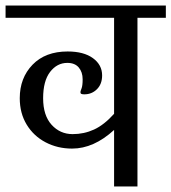

<svg xmlns="http://www.w3.org/2000/svg" viewBox="-33 -670 616 690"><path d="M377 -203Q304 -136 226 -136Q174 -136 131 -158.5Q88 -181 63 -222Q38 -263 38 -317Q38 -390 84 -437.5Q130 -485 210 -485Q268 -485 301 -461Q334 -437 334 -399Q334 -368 315.5 -349.5Q297 -331 270 -331Q263 -331 259.5 -332.5Q256 -334 256 -339Q256 -342 260 -352Q264 -362 264 -385Q264 -411 250 -427.5Q236 -444 209 -444Q172 -444 147 -411.5Q122 -379 122 -317Q122 -255 152.5 -221.5Q183 -188 228 -188Q269 -188 305 -204.5Q341 -221 377 -261V-606H-13V-650H563V-606H461V0H377Z"/></svg>

Font: Kurale
Style: Regular
Weight: 400
Designer: Eduardo Rodriguez Tunni
Foundry: Eduardo Rodriguez Tunni
Version: Version 2.000